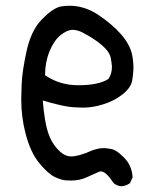

<svg xmlns="http://www.w3.org/2000/svg" viewBox="-20 -628 540 669"><path d="M403 21Q388 20 376 10Q349 -31 331 -31Q328 -31 317 -26Q306 -21 281.5 -10Q257 1 230 1Q227 1 211 0.5Q195 0 171.5 -11Q148 -22 117 -59.5Q86 -97 69 -163Q54 -220 54 -283Q54 -293 55.5 -335.5Q57 -378 72.5 -449.5Q88 -521 125 -559.5Q162 -598 190 -605Q205 -608 222 -608Q273 -608 320 -578Q424 -508 440 -439Q445 -414 445 -391Q445 -376 441 -349.5Q437 -323 407.5 -299.5Q378 -276 338 -264Q303 -253 269 -253Q264 -253 241.5 -254Q219 -255 188.5 -262Q158 -269 129 -278Q135 -204 147.5 -166Q160 -128 185 -104Q205 -83 228 -83Q254 -83 299 -103Q322 -112 343 -112Q351 -112 369 -108.5Q387 -105 413.5 -77.5Q440 -50 442 -10L433 10Q419 20 403 21ZM252 -331Q324 -331 358 -353Q370 -371 370 -395Q370 -403 366 -425.5Q362 -448 334 -471.5Q306 -495 267 -515Q249 -524 233 -524Q214 -524 191 -505.5Q168 -487 152.5 -449Q137 -411 137 -366Q188 -331 252 -331Z"/></svg>

Font: Xiaolai Mono SC
Style: Regular
Weight: 400
Monospace: yes
Designer: LXGW / Nozomi Seto
Version: Version 3.113;September 30, 2024